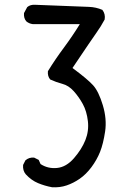

<svg xmlns="http://www.w3.org/2000/svg" viewBox="-20 -788 540 816"><path d="M201.2 7.8Q169.9 2 141.6 -9.8Q113.3 -21.5 89.8 -46.9Q76.2 -62.5 78.1 -86.9L87.9 -106.4Q103.5 -120.1 125 -118.2L144.5 -108.4L152.3 -90.8Q183.6 -70.3 222.7 -74.2Q261.7 -78.1 294.4 -115.7Q327.1 -153.3 342.8 -192.4Q358.4 -231.4 353.5 -273.4Q348.6 -315.4 332 -345.7Q315.4 -376 293.5 -400.4Q271.5 -424.8 245.1 -431.6Q218.8 -438.5 193.4 -450.2Q181.6 -463.9 183.6 -485.4Q214.8 -536.1 251.5 -585.4Q288.1 -634.8 319.3 -685.5H119.1Q103.5 -687.5 91.8 -697.3Q80.1 -710.9 82 -732.4L95.7 -757.8Q109.4 -769.5 130.9 -767.6Q327.1 -759.8 357.4 -758.8Q387.7 -757.8 415 -746.1Q428.7 -728.5 424.8 -705.1Q409.2 -675.8 389.6 -648.4Q370.1 -621.1 288.1 -499Q351.6 -452.1 375.5 -425.8Q399.4 -399.4 417 -340.8Q434.6 -282.2 426.8 -229.5Q418.9 -176.8 405.3 -142.6Q391.6 -108.4 368.7 -77.6Q345.7 -46.9 318.8 -28.3Q292 -9.8 263.2 0Q234.4 9.8 201.2 7.8Z"/></svg>

Font: JasonHandwriting4
Style: Regular
Weight: 400
Version: Version 1.01.21